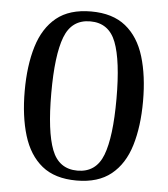

<svg xmlns="http://www.w3.org/2000/svg" viewBox="-51 -726 692 792"><g transform="rotate(5 295.0 -330.0)"><path d="M295 20Q205 20 151.5 -23.5Q98 -67 74 -146Q50 -225 50 -330Q50 -435 74 -514Q98 -593 151.5 -636.5Q205 -680 295 -680Q384 -680 438 -636.5Q492 -593 516 -514Q540 -435 540 -330Q540 -225 516 -146Q492 -67 438 -23.5Q384 20 295 20ZM295 -21Q372 -21 401 -96.5Q430 -172 430 -330Q430 -488 401 -563.5Q372 -639 295 -639Q218 -639 189 -563.5Q160 -488 160 -330Q160 -172 189 -96.5Q218 -21 295 -21Z"/></g></svg>

Font: El Messiri Medium
Style: Regular
Weight: 500
Designer: Mohamed Gaber
Foundry: Kief Type Foundry
Version: Version 2.020; ttfautohint (v1.8.3)